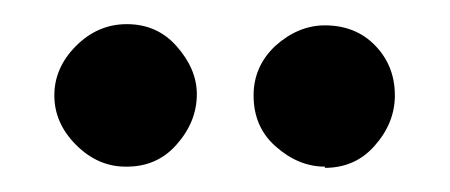

<svg xmlns="http://www.w3.org/2000/svg" viewBox="-20 -691 373 159"><path d="M249 -552V-553Q227 -553 208 -570Q190 -586 190 -612Q190 -636 208 -653Q227 -670 249 -670Q274 -670 290 -654Q307 -637 307 -612Q307 -589 290 -570Q274 -552 249 -552ZM85 -553H84Q61 -553 43 -571Q25 -589 25 -612Q25 -635 43 -653Q61 -671 85 -671Q110 -671 126 -653Q143 -634 143 -613Q143 -590 126 -571Q110 -553 85 -553Z"/></svg>

Font: Libra Serif Modern
Style: Bold
Weight: 700
Designer: Stefan Peev, Context Ltd
Foundry: Ascender Corporation
Version: Version 1.000